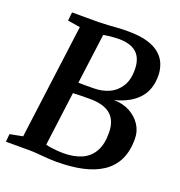

<svg xmlns="http://www.w3.org/2000/svg" viewBox="-136 -865 929 990"><g transform="rotate(20 329.0 -370.5)"><path d="M280.5 8.5Q256.5 8.5 229.5 6.5Q202.5 4.5 176.5 2.2Q150.5 0 130.5 0H1.5L5.5 -43L75.5 -56.5L157.5 -685.5L89 -696.5L94 -743H238.5Q268 -743.5 293.2 -745.2Q318.5 -747 344.2 -748.8Q370 -750.5 399.5 -750.5Q464 -750.5 507 -737.5Q550 -724.5 575.2 -702Q600.5 -679.5 611.5 -651.2Q622.5 -623 623.5 -593Q625.5 -513 581.2 -463.5Q537 -414 452 -392.5Q502 -391.5 540 -370.8Q578 -350 599.8 -316.2Q621.5 -282.5 621.5 -241.5Q622 -174 598.8 -126.2Q575.5 -78.5 530.8 -48.8Q486 -19 423 -5.2Q360 8.5 280.5 8.5ZM299 -45.5Q357 -45.5 399.5 -64.2Q442 -83 464.2 -123.8Q486.5 -164.5 485 -229Q483.5 -293 446 -324.2Q408.5 -355.5 333 -355.5Q300 -355.5 279.2 -355Q258.5 -354.5 240.5 -353.5L202 -57Q214 -53 231.8 -50.5Q249.5 -48 267.8 -46.8Q286 -45.5 299 -45.5ZM248.5 -413.5Q269.5 -413 290.8 -413.2Q312 -413.5 332.5 -413.5Q378.5 -413.5 416.8 -431Q455 -448.5 477.8 -485.5Q500.5 -522.5 499 -581.5Q498 -619 483.8 -644.8Q469.5 -670.5 440.8 -683.8Q412 -697 367.5 -697Q358.5 -697 343.5 -696Q328.5 -695 312.5 -693.2Q296.5 -691.5 284.5 -689Z"/></g></svg>

Font: Merriweather 24pt SemiBold
Style: Italic
Weight: 600
Italic angle: -7.8°
Version: Version 2.101